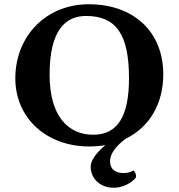

<svg xmlns="http://www.w3.org/2000/svg" viewBox="-20 -678 839 902"><path d="M618 157C619 155 619 153 619 151C619 140 616 130 607 123C594 131 578 135 561 135C521 135 497 116 497 80C497 41 529 5 570 -26C682 -80 747 -190 747 -329C747 -527 610 -658 397 -658C194 -658 52 -506 52 -310C52 -122 200 10 398 10C425 10 451 8 475 4C436 37 406 73 406 105C406 162 452 204 514 204C554 204 594 185 618 157ZM384 -603C525 -603 586 -518 586 -310C586 -131 532 -45 418 -45C298 -45 213 -135 213 -327C213 -537 288 -603 384 -603Z"/></svg>

Font: Libertinus Sans
Style: Bold
Weight: 700
Designer: Philipp H. Poll, Khaled Hosny
Foundry: Caleb Maclennan
Version: Version 7.050;RELEASE